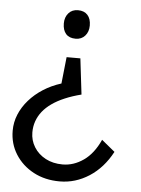

<svg xmlns="http://www.w3.org/2000/svg" viewBox="-52 -586 590 803"><g transform="rotate(5 243.0 -185.0)"><path d="M270.3 -344.9 288.2 -194.5Q249.9 -184.8 219.1 -171.6Q188.2 -158.5 165.6 -142.4Q142.9 -126.4 127.7 -107.2Q112.6 -88 104.9 -66Q97.2 -44 97.2 -19.3Q97.2 14.4 114.6 42.5Q131.9 70.5 163 87.1Q194 103.6 234.8 103.6Q280.8 103.6 322.4 74.6Q363.9 45.6 390.6 -13.5L446.4 32.3Q410.1 100.7 352.5 138Q294.8 175.3 228.5 175.3Q166.8 175.3 118.7 149.7Q70.5 124 42.6 79.9Q14.6 35.7 14.6 -19.3Q14.6 -54.7 28.1 -87.3Q41.6 -120 66.4 -148.3Q91.2 -176.7 125.2 -198.5Q159.3 -220.3 200.6 -233.3L212.5 -344.9ZM297.6 -484.8Q297.6 -458.6 282.6 -441.8Q267.7 -425 243.1 -425Q216.5 -425 202.5 -440.6Q188.6 -456.3 188.6 -484.8Q188.6 -510.8 203.4 -527.7Q218.1 -544.7 243.1 -544.7Q269.3 -544.7 283.4 -529Q297.6 -513.4 297.6 -484.8Z"/></g></svg>

Font: Lexend Medium
Style: Regular
Weight: 500
Designer: Bonnie Shaver-Troup, Thomas Jockin
Foundry: Lexend
Version: Version 1.005